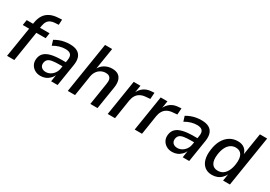

<svg xmlns="http://www.w3.org/2000/svg" viewBox="13 -1509 3253 2316"><g transform="rotate(30 1639.0 -350.5)"><path d="M62 0 129 -417H40L52 -492H164L136 -468L143 -509Q153 -573 181 -615.5Q209 -658 256 -681Q303 -704 371 -707L419 -710L415 -636L363 -633Q330 -631 305 -619.5Q280 -608 264.5 -584.5Q249 -561 242 -521L235 -476L221 -492H370L359 -417H229L163 0Z M530 9Q483 9 448 -12.5Q413 -34 396 -69Q379 -104 385 -147Q391 -197 423 -228Q455 -259 515 -273.5Q575 -288 666 -288H728L719 -225H668Q604 -225 565 -218.5Q526 -212 507 -195Q488 -178 483 -146Q478 -108 500.5 -86Q523 -64 562 -64Q594 -64 623 -80Q652 -96 673 -125.5Q694 -155 700 -195L720 -322Q729 -375 707.5 -399.5Q686 -424 632 -424Q594 -424 553 -412.5Q512 -401 468 -375L446 -445Q476 -463 510 -476Q544 -489 580 -495Q616 -501 651 -501Q715 -501 754.5 -479.5Q794 -458 809.5 -415Q825 -372 815 -308L766 0H676L692 -106H697Q681 -69 655.5 -43Q630 -17 598 -4Q566 9 530 9Z M908 0 1020 -705H1119L1069 -394H1064Q1090 -446 1136.5 -473.5Q1183 -501 1241 -501Q1292 -501 1324 -480.5Q1356 -460 1369 -418Q1382 -376 1372 -313L1322 0H1222L1270 -307Q1277 -346 1270.5 -370Q1264 -394 1246 -406Q1228 -418 1198 -418Q1162 -418 1131.5 -401.5Q1101 -385 1081 -356Q1061 -327 1054 -288L1009 0Z M1464 0 1542 -492H1636L1618 -379H1614Q1636 -433 1679 -464.5Q1722 -496 1784 -500L1825 -503L1819 -414L1750 -408Q1711 -404 1681 -387Q1651 -370 1633 -340.5Q1615 -311 1608 -270L1566 0Z M1840 0 1918 -492H2012L1994 -379H1990Q2012 -433 2055 -464.5Q2098 -496 2160 -500L2201 -503L2195 -414L2126 -408Q2087 -404 2057 -387Q2027 -370 2009 -340.5Q1991 -311 1984 -270L1942 0Z M2363 9Q2316 9 2281 -12.5Q2246 -34 2229 -69Q2212 -104 2218 -147Q2224 -197 2256 -228Q2288 -259 2348 -273.5Q2408 -288 2499 -288H2561L2552 -225H2501Q2437 -225 2398 -218.5Q2359 -212 2340 -195Q2321 -178 2316 -146Q2311 -108 2333.5 -86Q2356 -64 2395 -64Q2427 -64 2456 -80Q2485 -96 2506 -125.5Q2527 -155 2533 -195L2553 -322Q2562 -375 2540.5 -399.5Q2519 -424 2465 -424Q2427 -424 2386 -412.5Q2345 -401 2301 -375L2279 -445Q2309 -463 2343 -476Q2377 -489 2413 -495Q2449 -501 2484 -501Q2548 -501 2587.5 -479.5Q2627 -458 2642.5 -415Q2658 -372 2648 -308L2599 0H2509L2525 -106H2530Q2514 -69 2488.5 -43Q2463 -17 2431 -4Q2399 9 2363 9Z M2918 9Q2857 9 2816.5 -23Q2776 -55 2760.5 -112.5Q2745 -170 2756 -247Q2766 -326 2797.5 -382.5Q2829 -439 2878.5 -470Q2928 -501 2992 -501Q3049 -501 3085 -472Q3121 -443 3131 -390H3127L3177 -705H3278L3166 0H3071L3088 -105H3092Q3075 -68 3048.5 -42Q3022 -16 2989 -3.5Q2956 9 2918 9ZM2954 -70Q2996 -70 3027 -91.5Q3058 -113 3078.5 -154.5Q3099 -196 3106 -252Q3117 -334 3091.5 -378Q3066 -422 3007 -422Q2966 -422 2934.5 -400Q2903 -378 2883 -337.5Q2863 -297 2855 -239Q2844 -158 2869.5 -114Q2895 -70 2954 -70Z"/></g></svg>

Font: Nunito Sans 10pt SemiCondensed SemiBold
Style: Italic
Weight: 600
Width: 4
Italic angle: -9°
Designer: Vernon Adams
Foundry: Vernon Adams
Version: Version 3.101;gftools[0.9.27]